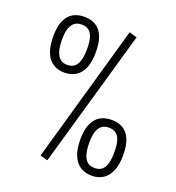

<svg xmlns="http://www.w3.org/2000/svg" viewBox="-126 -774 812 886"><g transform="rotate(20 280.0 -330.5)"><path d="M205 12 168 2 360 -673 398 -662ZM140 -395Q109 -395 85 -409.5Q61 -424 48 -455.5Q35 -487 35 -535Q35 -583 48 -612.5Q61 -642 84.5 -655.5Q108 -669 140 -669Q172 -669 195.5 -655.5Q219 -642 232 -612Q245 -582 245 -534Q245 -486 232 -455Q219 -424 195 -409.5Q171 -395 140 -395ZM140 -433Q163 -433 176.5 -445Q190 -457 196 -479.5Q202 -502 202 -534Q202 -566 196 -587.5Q190 -609 176.5 -620Q163 -631 140 -631Q118 -631 104.5 -620Q91 -609 84.5 -588Q78 -567 78 -535Q78 -502 84.5 -479.5Q91 -457 104.5 -445Q118 -433 140 -433ZM421 9Q390 9 366 -5.5Q342 -20 328.5 -51.5Q315 -83 315 -131Q315 -179 328.5 -208.5Q342 -238 365.5 -251.5Q389 -265 421 -265Q453 -265 476.5 -251.5Q500 -238 513 -208Q526 -178 526 -130Q526 -82 512.5 -51Q499 -20 475.5 -5.5Q452 9 421 9ZM421 -29Q444 -29 457.5 -40.5Q471 -52 477 -74.5Q483 -97 483 -130Q483 -162 477 -183.5Q471 -205 457.5 -216Q444 -227 421 -227Q399 -227 385.5 -216Q372 -205 365.5 -184Q359 -163 359 -131Q359 -98 365.5 -75Q372 -52 385.5 -40.5Q399 -29 421 -29Z"/></g></svg>

Font: Cairo Play Light
Style: Regular
Weight: 300
Version: Version 3.119